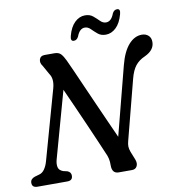

<svg xmlns="http://www.w3.org/2000/svg" viewBox="-94 -961 970 1046"><g transform="rotate(-10 390.5 -438.5)"><path d="M156.5 -125.5Q150.5 -102.5 154.8 -85Q159 -67.5 181.5 -59.5L203.5 -54.5Q224 -46.5 223.5 -27Q223.5 0 194 0H29Q-1.5 0 -1 -26.5Q-1 -48 24.5 -56.5L49 -63.5Q67 -68 79.2 -85.8Q91.5 -103.5 98.5 -129L206 -512Q220.5 -563.5 198.5 -594L170.5 -644Q156.5 -662 162.2 -681Q168 -700 191.5 -700H245.5Q269.5 -700 281.5 -686.8Q293.5 -673.5 305 -649Q316.5 -624.5 334.8 -583.5Q353 -542.5 375.2 -491.8Q397.5 -441 421.5 -387.2Q445.5 -333.5 468 -282.8Q490.5 -232 509 -191.5L607 -570.5Q625.5 -642.5 658.2 -679.8Q691 -717 732 -717Q753.5 -717 768 -704Q782.5 -691 782 -667Q781.5 -623 728 -598Q694.5 -583.5 675 -558.8Q655.5 -534 644 -489.5L558.5 -159.5Q554 -143 554.2 -129.8Q554.5 -116.5 560.5 -100L579 -53.5Q587.5 -31.5 579.5 -15.8Q571.5 0 552 0H478Q441 0 441.5 -45.5Q442 -66 438.2 -82.8Q434.5 -99.5 425 -119Q414.5 -144 396 -186.8Q377.5 -229.5 354.5 -282.2Q331.5 -335 306.8 -390.2Q282 -445.5 259.5 -495.5ZM539.5 -751Q513 -751 495.8 -765.5Q478.5 -780 464.2 -794.5Q450 -809 432.5 -809Q403.5 -809 388 -767Q378.5 -748.5 362.5 -748.5Q342 -748.5 350 -777.5Q362.5 -825.5 388.2 -850Q414 -874.5 445 -874.5Q472 -874.5 489.2 -860Q506.5 -845.5 520.8 -831Q535 -816.5 552.5 -816.5Q581.5 -816.5 597 -858.5Q606 -877 623 -877Q643 -877 635 -848Q622 -799.5 596.2 -775.2Q570.5 -751 539.5 -751Z"/></g></svg>

Font: Fraunces 72pt S100
Style: Italic
Weight: 400
Italic angle: -16°
Version: Version 1.000; ttfautohint (v1.8.3)